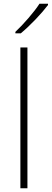

<svg xmlns="http://www.w3.org/2000/svg" viewBox="-20 -1016 279 1036"><path d="M239 -989V-996H193C166 -953 105 -883 63 -844V-836H92C144 -879 206 -945 239 -989ZM128 0V-760H90V0Z"/></svg>

Font: Noto Sans Malayalam ExtraLight
Style: Regular
Weight: 200
Designer: Jelle Bosma - Monotype Design Team
Foundry: Monotype Imaging Inc.
Version: Version 2.104